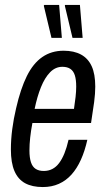

<svg xmlns="http://www.w3.org/2000/svg" viewBox="-20 -744 427 776"><path d="M153 12Q110 12 81.5 -3.5Q53 -19 38.5 -52.5Q24 -86 24 -140Q24 -180 29.5 -222Q35 -264 45 -306Q63 -385 88.5 -436.5Q114 -488 151 -513.5Q188 -539 237 -539Q279 -539 307.5 -523.5Q336 -508 350.5 -476.5Q365 -445 365 -394Q365 -366 360.5 -331.5Q356 -297 348 -247H111Q105 -216 102 -188Q99 -160 99 -136Q99 -107 105 -88.5Q111 -70 124 -61.5Q137 -53 157 -53Q176 -53 191.5 -61Q207 -69 219 -85Q231 -101 240.5 -124.5Q250 -148 257 -179H333Q323 -134 307 -98.5Q291 -63 269 -38.5Q247 -14 218 -1Q189 12 153 12ZM120 -304H279Q283 -330 285.5 -352.5Q288 -375 288 -394Q288 -422 282.5 -439.5Q277 -457 264.5 -465.5Q252 -474 232 -474Q204 -474 182.5 -452Q161 -430 145.5 -391.5Q130 -353 120 -304ZM273 -591 242 -721 243 -724H303L314 -591ZM188 -591 157 -721 159 -724H219L230 -591Z"/></svg>

Font: Archivo ExtraCondensed
Style: Italic
Weight: 400
Width: 2
Italic angle: -10°
Designer: Hector Gatti
Foundry: Omnibus-Type
Version: Version 2.001